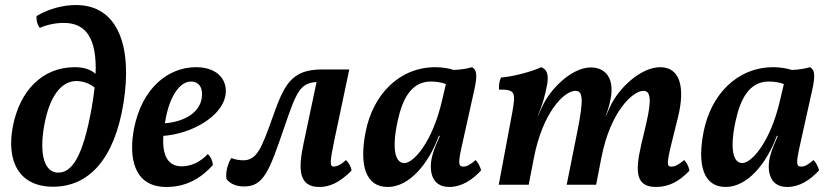

<svg xmlns="http://www.w3.org/2000/svg" viewBox="-20 -734 3304 763"><path d="M282 -714C230 -714 173 -699 125 -670C124 -652 128 -637 138 -623C166 -636 203 -643 233 -643C324 -643 365 -579 360 -441C337 -459 313 -467 277 -467C147 -467 58 -372 31 -231C5 -95 54 8 191 8C332 8 435 -100 471 -326C506 -546 451 -714 282 -714ZM211 -48C159 -48 134 -115 156 -237C176 -347 221 -412 284 -412C308 -412 335 -403 356 -386C353 -362 350 -337 345 -309C309 -105 264 -48 211 -48Z M759 -467C649 -467 545 -385 513 -225C491 -114 508 9 641 9C721 9 779 -26 826 -78C824 -97 818 -110 806 -122C775 -89 738 -73 702 -73C640 -73 625 -128 629 -194C739 -202 857 -268 875 -350C888 -411 849 -467 759 -467ZM781 -340C770 -284 710 -250 635 -244C635 -245 636 -247 636 -249C654 -359 698 -410 739 -410C773 -410 789 -381 781 -340Z M1355 -98C1339 -83 1321 -72 1306 -72C1291 -72 1290 -87 1307 -169L1368 -458H1260C1136 -458 1109 -396 1063 -267C1020 -146 1001 -97 947 -97C936 -97 914 -99 899 -106C883 -80 876 -45 880 -23C891 -7 914 7 950 7C1028 7 1050 -54 1109 -226C1158 -369 1172 -404 1238 -408L1186 -162C1164 -59 1168 9 1249 9C1290 9 1329 -8 1377 -56C1375 -72 1366 -87 1355 -98Z M1870 -98C1848 -79 1835 -72 1821 -72C1801 -72 1800 -86 1816 -157L1864 -373C1880 -443 1872 -457 1856 -467C1836 -461 1810 -457 1784 -456C1765 -462 1737 -467 1711 -467C1565 -467 1462 -357 1433 -210C1407 -77 1433 9 1521 9C1606 9 1683 -82 1724 -194H1728C1718 -171 1704 -139 1699 -119C1684 -68 1688 9 1765 9C1814 9 1856 -18 1892 -57C1888 -72 1880 -88 1870 -98ZM1587 -86C1549 -86 1537 -145 1560 -252C1579 -340 1614 -410 1692 -410C1712 -410 1734 -407 1752 -400L1737 -336C1699 -170 1624 -86 1587 -86Z M2587 9C2634 9 2677 -10 2720 -56C2717 -72 2709 -88 2699 -98C2676 -79 2663 -72 2648 -72C2631 -72 2628 -80 2648 -162L2674 -267C2705 -391 2680 -467 2604 -467C2528 -467 2439 -386 2404 -309L2388 -274H2387C2399 -304 2406 -332 2409 -356C2418 -431 2380 -466 2328 -466C2252 -466 2167 -381 2135 -311L2118 -274H2117C2135 -315 2146 -352 2155 -402C2160 -438 2154 -458 2131 -467C2092 -449 2017 -429 1971 -426C1964 -412 1962 -393 1963 -378C2027 -378 2031 -370 2015 -283L1962 0H2081L2102 -108C2136 -284 2220 -373 2267 -373C2295 -373 2301 -344 2275 -215L2232 0H2349L2370 -108C2406 -292 2495 -373 2537 -373C2566 -373 2570 -337 2548 -243L2528 -158C2503 -50 2507 9 2587 9Z M3213 -98C3191 -79 3178 -72 3164 -72C3144 -72 3143 -86 3159 -157L3207 -373C3223 -443 3215 -457 3199 -467C3179 -461 3153 -457 3127 -456C3108 -462 3080 -467 3054 -467C2908 -467 2805 -357 2776 -210C2750 -77 2776 9 2864 9C2949 9 3026 -82 3067 -194H3071C3061 -171 3047 -139 3042 -119C3027 -68 3031 9 3108 9C3157 9 3199 -18 3235 -57C3231 -72 3223 -88 3213 -98ZM2930 -86C2892 -86 2880 -145 2903 -252C2922 -340 2957 -410 3035 -410C3055 -410 3077 -407 3095 -400L3080 -336C3042 -170 2967 -86 2930 -86Z"/></svg>

Font: Vollkorn Semibold
Style: Italic
Weight: 600
Italic angle: -11°
Designer: Friedrich Althausen
Foundry: Friedrich Althausen
Version: Version 4.015;PS 004.015;hotconv 1.0.88;makeotf.lib2.5.64775